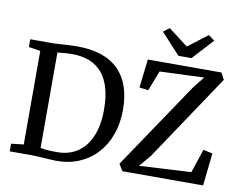

<svg xmlns="http://www.w3.org/2000/svg" viewBox="-98 -1107 1574 1252"><g transform="rotate(10 689.0 -481.5)"><path d="M340 8Q321.5 7.5 301.2 6.2Q281 5 259.8 3.5Q238.5 2 218 1Q197.5 0 178 0H39V-50.5L121.5 -60V-679.5L44 -691.5V-743H177Q208 -743 237 -745Q266 -747 294.5 -748.8Q323 -750.5 353.5 -750.5Q449 -750.5 518.5 -725.8Q588 -701 632.5 -654.2Q677 -607.5 698.2 -542Q719.5 -476.5 719.5 -395Q719.5 -304.5 692.5 -229.8Q665.5 -155 615.2 -101Q565 -47 495.2 -18.5Q425.5 10 340 8ZM349.5 -48.5Q422.5 -49.5 478.2 -86Q534 -122.5 565.8 -194.8Q597.5 -267 597.5 -375Q597.5 -452.5 581.2 -512Q565 -571.5 532 -612.5Q499 -653.5 448.2 -674.5Q397.5 -695.5 329 -695.5Q308.5 -695.5 291 -694Q273.5 -692.5 259.2 -691Q245 -689.5 233.5 -689V-57Q253.5 -53 272.5 -51Q291.5 -49 310.5 -48.8Q329.5 -48.5 349.5 -48.5ZM785 0 758 -45 1146 -621 1204.5 -694 911 -682.5 859.5 -549.5 800 -557 822 -746H1310L1333 -701.5L950 -129L885.5 -53.5L1229 -72L1281.5 -229L1343 -215.5L1319.5 0ZM1014 -804.5 887.5 -942.5 927.5 -972.5 1057.5 -873.5 1187 -972.5 1227 -942 1101 -804.5Z"/></g></svg>

Font: Merriweather 20pt Medium
Style: Regular
Weight: 500
Version: Version 2.100